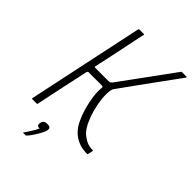

<svg xmlns="http://www.w3.org/2000/svg" viewBox="-244 -772 1034 1034"><g transform="rotate(45 273.5 -255.0)"><path d="M42 0Q38 0 39 -4Q74 -171 109.5 -337Q145 -503 180 -669Q182 -673 185 -673Q188 -673 192 -673Q196 -673 201.5 -673Q207 -673 211.5 -673Q216 -673 219 -673Q224 -673 222 -669Q214 -631 206 -593.5Q198 -556 190.5 -518.5Q183 -481 174.5 -443Q166 -405 158 -367Q157 -364 157.5 -361.5Q158 -359 163 -359H264Q272 -359 276 -361.5Q280 -364 284 -368Q312 -406 339.5 -444Q367 -482 394 -518.5Q421 -555 448 -592.5Q475 -630 503 -668Q504 -670 505.5 -671.5Q507 -673 508 -673Q511 -673 516 -673Q521 -673 525.5 -673Q530 -673 535 -673Q540 -673 543 -673Q546 -673 546.5 -671Q547 -669 545 -666Q507 -614 469 -562Q431 -510 393.5 -458Q356 -406 318 -353Q311 -344 309.5 -338.5Q308 -333 307 -328Q303 -299 307 -263.5Q311 -228 320.5 -192.5Q330 -157 344 -126.5Q358 -96 375 -77Q393 -59 415 -47.5Q437 -36 463 -36Q465 -36 468 -35Q471 -34 470 -32L464 -5Q463 0 460 0Q421 0 391.5 -12.5Q362 -25 341 -47Q322 -66 307 -97.5Q292 -129 281.5 -166Q271 -203 266 -239.5Q261 -276 264 -306Q265 -314 261.5 -315.5Q258 -317 255 -317Q230 -317 204.5 -317Q179 -317 154 -317Q154 -317 151 -316Q148 -315 146 -310Q138 -271 129.5 -233Q121 -195 113 -157Q105 -119 97 -81Q89 -43 81 -4Q80 0 76 0Q73 0 68.5 0Q64 0 58.5 0Q53 0 49 0Q45 0 42 0ZM219 61Q217 71 207.5 89Q198 107 185.5 126.5Q173 146 160 160Q157 163 156 163Q154 163 147 163Q140 163 135 163Q135 162 135 161.5Q135 161 139 156Q149 142 162 121Q175 100 182 84Q168 84 164.5 78Q161 72 163 61Q165 49 172.5 43Q180 37 195 37Q210 37 215.5 42.5Q221 48 219 61Z"/></g></svg>

Font: Glory ExtraLight
Style: Italic
Weight: 250
Italic angle: -12°
Version: Version 1.011